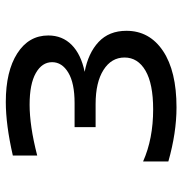

<svg xmlns="http://www.w3.org/2000/svg" viewBox="-4 -596 611 642"><g transform="rotate(-90 301.0 -274.5)"><path d="M263.2 10.7Q178.7 10.7 82.5 -16.6V-101.1Q158.2 -67.4 256.8 -67.4Q342.3 -67.4 386.2 -93Q430.2 -118.7 430.2 -163.1Q430.2 -207 388.7 -233.4Q347.2 -259.8 274.4 -259.8H197.3V-330.1H277.8Q344.7 -330.1 379.6 -351.1Q414.6 -372.1 414.6 -405.3Q414.6 -439 378.2 -459.7Q341.8 -480.5 272.5 -480.5Q237.8 -480.5 195.8 -474.4Q153.8 -468.3 102.5 -455.1V-536.6Q205.1 -560.1 281.7 -560.1Q384.3 -560.1 444.1 -521.7Q503.9 -483.4 503.9 -418Q503.9 -371.1 472.4 -339.8Q440.9 -308.6 382.3 -296.4Q444.8 -284.7 482.2 -249.8Q519.5 -214.8 519.5 -156.7Q519.5 -79.6 452.1 -34.4Q384.8 10.7 263.2 10.7Z"/></g></svg>

Font: Vazir Code Hack
Style: Code-Hack
Weight: 400
Foundry: DejaVu fonts team - Redesigned by Saber Rastikerdar
Version: Version 1.1.2